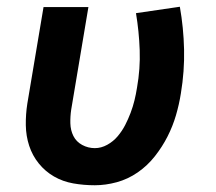

<svg xmlns="http://www.w3.org/2000/svg" viewBox="-20 -541 640 569"><path d="M261 8Q228 8 197 2.5Q166 -3 140 -18Q114 -33 95 -56.5Q76 -80 66.5 -109Q57 -138 56.5 -170Q56 -202 61 -234L109 -520H242L191 -216Q188 -196 188.5 -175.5Q189 -155 197.5 -138Q206 -121 223.5 -111.5Q241 -102 261 -102Q280 -102 298 -112Q316 -122 329 -137.5Q342 -153 351 -170.5Q360 -188 367 -206.5Q374 -225 378.5 -243.5Q383 -262 386 -281Q396 -337 394 -392.5Q392 -448 383 -502L513 -521Q524 -459 525.5 -394.5Q527 -330 516 -264Q511 -232 501.5 -199.5Q492 -167 476.5 -136.5Q461 -106 439 -78Q417 -50 388 -30Q359 -10 326 -1Q293 8 261 8Z"/></svg>

Font: Iosevka Aile Extrabold Oblique
Style: Regular
Weight: 800
Italic angle: -9°
Designer: Belleve Invis
Foundry: Belleve Invis
Version: Version 31.1.0; ttfautohint (v1.8.4)